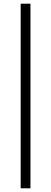

<svg xmlns="http://www.w3.org/2000/svg" viewBox="-20 -770 277 1040"><path d="M92 250V-750H145V250Z"/></svg>

Font: Assistant
Style: Regular
Weight: 400
Designer: Hebrew By Ben Nathan, Latin by Paul Hunt
Version: Version 3.000